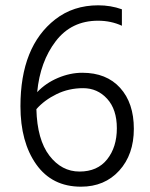

<svg xmlns="http://www.w3.org/2000/svg" viewBox="-20 -695 563 723"><path d="M117 -284Q120 -169 166 -109Q212 -49 279.5 -49Q347 -49 383.5 -95Q420 -141 420 -212Q420 -283 383.5 -323Q347 -363 293 -363Q239 -363 193 -340.5Q147 -318 117 -284ZM285 8Q176 8 116.5 -76Q57 -160 57 -295Q57 -520 188 -622Q256 -675 350 -675Q397 -675 439 -660V-598Q398 -617 349 -617Q249 -617 190 -540Q131 -463 120 -348Q152 -382 198 -401.5Q244 -421 290 -421Q381 -421 432.5 -364Q484 -307 484 -210Q484 -113 429 -52.5Q374 8 285 8Z"/></svg>

Font: Hind Mysuru Light
Style: Regular
Weight: 300
Designer: Manushi Parikh, Hitesh Malaviya
Foundry: Indian Type Foundry
Version: Version 0.703;PS 1.0;hotconv 1.0.86;makeotf.lib2.5.63406